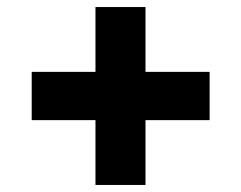

<svg xmlns="http://www.w3.org/2000/svg" viewBox="-20 -622 684 545"><path d="M393 -602H251V-418H70V-281H251V-97H393V-281H575V-418H393Z"/></svg>

Font: Geom
Style: Bold
Weight: 700
Version: Version 1.102